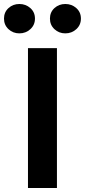

<svg xmlns="http://www.w3.org/2000/svg" viewBox="-64 -941 425 961"><path d="M186 -848Q186 -880 208.5 -900.5Q231 -921 263 -921Q295 -921 318 -900.5Q341 -880 341 -848Q341 -816 318 -795Q295 -774 263 -774Q231 -774 208.5 -795Q186 -816 186 -848ZM-44 -848Q-44 -880 -21.5 -900.5Q1 -921 33 -921Q65 -921 88 -900.5Q111 -880 111 -848Q111 -816 88 -795Q65 -774 33 -774Q1 -774 -21.5 -795Q-44 -816 -44 -848ZM76 -700H221V0H76Z"/></svg>

Font: Von Semi
Style: Regular
Weight: 600
Version: Version 4.000; ttfautohint (v1.8.4.7-5d5b)